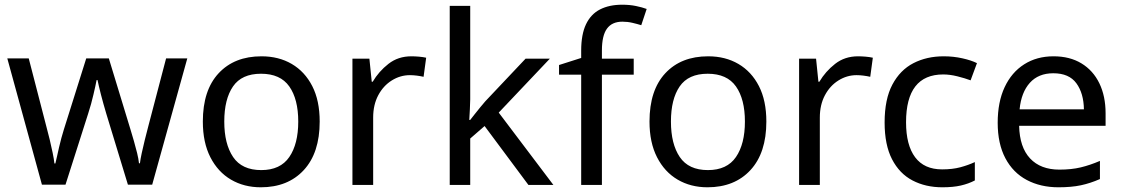

<svg xmlns="http://www.w3.org/2000/svg" viewBox="-20 -785 4764 815"><path d="M431 -303Q425 -324 419 -344.5Q413 -365 408.5 -383.5Q404 -402 400 -418Q396 -434 394 -445H390Q388 -434 384.5 -418Q381 -402 376.5 -383Q372 -364 366.5 -343.5Q361 -323 354 -302L258 -1H158L11 -537H102L176 -251Q184 -222 191 -192.5Q198 -163 203.5 -136.5Q209 -110 211 -91H215Q218 -103 222 -121Q226 -139 230.5 -159Q235 -179 240.5 -199Q246 -219 251 -235L346 -537H442L534 -235Q541 -212 548.5 -186Q556 -160 562 -135.5Q568 -111 570 -92H574Q576 -109 581.5 -134.5Q587 -160 594.5 -190.5Q602 -221 610 -251L685 -537H775L626 -1H523Z M1337 -269Q1337 -136 1269.5 -63Q1202 10 1087 10Q1016 10 960.5 -22.5Q905 -55 873 -117.5Q841 -180 841 -269Q841 -402 908 -474Q975 -546 1090 -546Q1163 -546 1218.5 -513.5Q1274 -481 1305.5 -419.5Q1337 -358 1337 -269ZM932 -269Q932 -174 969.5 -118.5Q1007 -63 1089 -63Q1170 -63 1208 -118.5Q1246 -174 1246 -269Q1246 -364 1208 -418Q1170 -472 1088 -472Q1006 -472 969 -418Q932 -364 932 -269Z M1726 -546Q1741 -546 1758.5 -544.5Q1776 -543 1789 -540L1778 -459Q1765 -462 1749.5 -464Q1734 -466 1720 -466Q1679 -466 1643 -443.5Q1607 -421 1585.5 -380.5Q1564 -340 1564 -286V0H1476V-536H1548L1558 -438H1562Q1588 -482 1629 -514Q1670 -546 1726 -546Z M1976 -363Q1976 -347 1974.5 -321Q1973 -295 1972 -276H1976Q1982 -284 1994 -299Q2006 -314 2018.5 -329.5Q2031 -345 2040 -355L2211 -536H2314L2097 -307L2329 0H2223L2037 -250L1976 -197V0H1889V-760H1976Z M2670 -468H2535V0H2447V-468H2353V-509L2447 -539V-570Q2447 -639 2467.5 -682Q2488 -725 2527 -745Q2566 -765 2621 -765Q2653 -765 2679.5 -759.5Q2706 -754 2725 -747L2702 -678Q2686 -683 2665 -688Q2644 -693 2622 -693Q2578 -693 2556.5 -663.5Q2535 -634 2535 -571V-536H2670Z M3233 -269Q3233 -136 3165.5 -63Q3098 10 2983 10Q2912 10 2856.5 -22.5Q2801 -55 2769 -117.5Q2737 -180 2737 -269Q2737 -402 2804 -474Q2871 -546 2986 -546Q3059 -546 3114.5 -513.5Q3170 -481 3201.5 -419.5Q3233 -358 3233 -269ZM2828 -269Q2828 -174 2865.5 -118.5Q2903 -63 2985 -63Q3066 -63 3104 -118.5Q3142 -174 3142 -269Q3142 -364 3104 -418Q3066 -472 2984 -472Q2902 -472 2865 -418Q2828 -364 2828 -269Z M3622 -546Q3637 -546 3654.5 -544.5Q3672 -543 3685 -540L3674 -459Q3661 -462 3645.5 -464Q3630 -466 3616 -466Q3575 -466 3539 -443.5Q3503 -421 3481.5 -380.5Q3460 -340 3460 -286V0H3372V-536H3444L3454 -438H3458Q3484 -482 3525 -514Q3566 -546 3622 -546Z M3980 10Q3909 10 3853.5 -19Q3798 -48 3766.5 -109Q3735 -170 3735 -265Q3735 -364 3768 -426Q3801 -488 3857.5 -517Q3914 -546 3986 -546Q4027 -546 4065 -537.5Q4103 -529 4127 -517L4100 -444Q4076 -453 4044 -461Q4012 -469 3984 -469Q3826 -469 3826 -266Q3826 -169 3864.5 -117.5Q3903 -66 3979 -66Q4023 -66 4056.5 -75Q4090 -84 4118 -97V-19Q4091 -5 4058.5 2.5Q4026 10 3980 10Z M4452 -546Q4521 -546 4570.5 -516Q4620 -486 4646.5 -431.5Q4673 -377 4673 -304V-251H4306Q4308 -160 4352.5 -112.5Q4397 -65 4477 -65Q4528 -65 4567.5 -74.5Q4607 -84 4649 -102V-25Q4608 -7 4568 1.5Q4528 10 4473 10Q4397 10 4338.5 -21Q4280 -52 4247.5 -113.5Q4215 -175 4215 -264Q4215 -352 4244.5 -415Q4274 -478 4327.5 -512Q4381 -546 4452 -546ZM4451 -474Q4388 -474 4351.5 -433.5Q4315 -393 4308 -321H4581Q4580 -389 4549 -431.5Q4518 -474 4451 -474Z"/></svg>

Font: Noto Sans Adlam
Style: Regular
Weight: 400
Designer: Mark Jamra, Neil Patel
Foundry: JamraPatel LLC
Version: Version 3.001